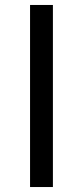

<svg xmlns="http://www.w3.org/2000/svg" viewBox="-20 -753 333 773"><path d="M101 0H193V-733H101Z"/></svg>

Font: Noto Sans HK
Style: Regular
Weight: 400
Designer: Ryoko NISHIZUKA 西塚涼子 (kana, bopomofo & ideographs); Paul D. Hunt (Latin, Greek & Cyrillic); Sandoll Communications 산돌커뮤니
Foundry: Adobe
Version: Version 2.004;hotconv 1.0.118;makeotfexe 2.5.65603